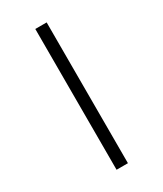

<svg xmlns="http://www.w3.org/2000/svg" viewBox="-235 -911 971 1141"><g transform="rotate(-30 250.0 -340.0)"><path d="M211 143V-823H289V143Z"/></g></svg>

Font: Iosevka Fixed
Style: Regular
Weight: 400
Monospace: yes
Designer: Belleve Invis
Foundry: Belleve Invis
Version: Version 33.2.4